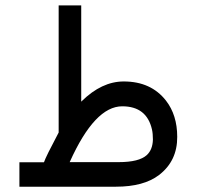

<svg xmlns="http://www.w3.org/2000/svg" viewBox="-20 -705 742 725"><path d="M417.9 0H53.3V-92.3H145.1H145.6L146.2 -92.8Q153.3 -113.8 201.5 -204.6V-205.1V-684.6H286.7V-323.6V-321L288.2 -322.6Q364.1 -397.4 447.2 -397.4Q550.3 -397.4 606.7 -325.1Q649.2 -270.3 649.2 -188.2Q649.7 -97.4 580.5 -44.1Q522.6 0 417.9 0ZM441.5 -303.6Q337.9 -303.6 243.6 -93.8L243.1 -92.8H244.6H428.2Q505.1 -92.8 534.4 -119.5Q556.4 -140 557.4 -177.9Q557.4 -201 553.8 -216.4Q533.8 -303.6 441.5 -303.6Z"/></svg>

Font: Fira Code
Style: Regular
Weight: 400
Designer: Carrois Corporate, Edenspiekermann AG, Nikita Prokopov
Foundry: Carrois Corporate, Edenspiekermann AG, Nikita Prokopov
Version: Version 5.002